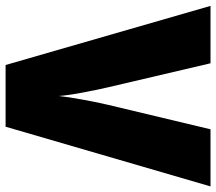

<svg xmlns="http://www.w3.org/2000/svg" viewBox="-62 -692 754 669"><g transform="rotate(90 314.5 -357.0)"><path d="M430 -714 345 -358Q337 -325 327 -270.5Q317 -216 314 -185Q312 -216 301.5 -271.5Q291 -327 283 -360L200 -714H0L206 0H421L629 -714Z"/></g></svg>

Font: Noto Sans UI SemiCondensed Black
Style: Regular
Weight: 900
Width: 4
Designer: Monotype Design Team
Foundry: Monotype Imaging Inc.
Version: 1.001